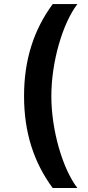

<svg xmlns="http://www.w3.org/2000/svg" viewBox="-20 -768 433 942"><path d="M98 -296.5C98 -119.3 145.2 28.1 238.6 154.5H359.7C287.6 60.7 231.9 -128.2 231.9 -296.5C231.9 -465.2 287.6 -654.1 359.7 -747.9H238.6C145.2 -621.4 98 -473.7 98 -296.5Z"/></svg>

Font: RA Gorm Semi Bold
Style: Regular
Weight: 600
Designer: Rasmus Andersson
Foundry: rsms
Version: Version 3.000;hotconv 1.0.109;makeotfexe 2.5.65596